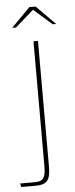

<svg xmlns="http://www.w3.org/2000/svg" viewBox="-106 -653 333 853"><g transform="rotate(-5 60.5 -226.5)"><path d="M-47 170 -50 154H17Q46 154 55 138Q64 122 64 90V-470H84V93Q84 136 70 153Q56 170 18 170ZM-25 -538 59 -623H87L171 -538H156L74 -610L-8 -538Z"/></g></svg>

Font: Smooch Sans Thin
Style: Regular
Weight: 100
Designer: Robert E. Leuschke
Foundry: Robert E. Leuschke
Version: Version 1.010